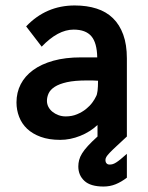

<svg xmlns="http://www.w3.org/2000/svg" viewBox="-20 -497 540 699"><path d="M75.2 -400.9Q147.5 -477.1 252 -477.1Q296.4 -477.1 331.5 -465.8Q366.7 -454.6 391.1 -430.9Q415.5 -407.2 428.7 -370.8Q441.9 -334.5 441.9 -284.2V0Q418.5 22 403.3 35.9Q388.2 49.8 379.4 59.1Q370.6 68.4 367.2 74.2Q363.8 80.1 363.8 85.9Q363.8 92.8 367.7 97.4Q371.6 102.1 378.9 102.1Q384.8 102.1 390.1 100.6Q395.5 99.1 402.6 94.7Q409.7 90.3 418.9 82.8Q428.2 75.2 441.9 63V149.9Q421.4 165.5 400.9 173.8Q380.4 182.1 356.9 182.1Q309.6 182.1 287.4 161.6Q265.1 141.1 265.1 108.9Q265.1 97.2 268.1 85.7Q271 74.2 278.8 61.5Q286.6 48.8 300.3 33.9Q314 19 335 0V-42Q308.6 -17.1 272.2 -2.4Q235.8 12.2 199.2 12.2Q158.2 12.2 128.2 1.2Q98.1 -9.8 78.6 -28.3Q59.1 -46.9 49.6 -71.8Q40 -96.7 40 -124Q40 -160.2 55.4 -190.2Q70.8 -220.2 100.6 -241.9Q130.4 -263.7 174.1 -275.9Q217.8 -288.1 274.9 -288.1H334Q333 -341.3 312.5 -365.2Q292 -389.2 248 -389.2Q190.9 -389.2 131.8 -327.1ZM336.9 -203.1Q326.7 -204.1 316.7 -204.1Q306.6 -204.1 295.9 -204.1Q252 -204.1 223.6 -197.8Q195.3 -191.4 179.2 -180.9Q163.1 -170.4 157 -157Q150.9 -143.6 150.9 -129.9Q150.9 -118.2 156.2 -107.9Q161.6 -97.7 170.9 -90.1Q180.2 -82.5 192.6 -77.9Q205.1 -73.2 219.2 -73.2Q242.2 -73.2 260.7 -81.1Q279.3 -88.9 293.2 -100.1Q307.1 -111.3 316.2 -123.8Q325.2 -136.2 329.1 -145Q333.5 -151.9 335.2 -166.5Q336.9 -181.2 336.9 -203.1Z"/></svg>

Font: InconsolataGo
Style: Bold
Weight: 700
Designer: Raph Levien, Kirill Tkachev(cyreal.org)
Foundry: Raph Levien, Kirill Tkachev(cyreal.org)
Version: Version 1.015; ttfautohint (v0.92) -l 8 -r 50 -G 200 -x 14 -